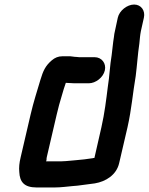

<svg xmlns="http://www.w3.org/2000/svg" viewBox="-20 -786 655 846"><path d="M397 -534H334C329 -534 324 -534 319 -535C305 -535 294 -539 280 -538H254C237 -538 222 -532 208 -520C180 -496 170 -474 158 -434C143 -383 128 -338 115 -282L71 -93C65 -68 63 -48 65 -28C67 16 87 40 141 40H221C248 40 276 36 299 34L322 32C350 28 372 25 398 22C446 14 493 -15 505 -67L542 -226C560 -306 565 -376 578 -451C584 -498 587 -548 594 -594C596 -612 597 -631 601 -650L614 -708C621 -739 602 -766 571 -766C540 -766 506 -739 499 -708L487 -652C484 -641 483 -632 482 -623L479 -603C476 -582 475 -564 472 -543C464 -497 463 -452 455 -403C448 -347 441 -288 427 -226L396 -90C393 -90 391 -90 389 -89C365 -85 337 -82 313 -80L291 -78C280 -77 260 -75 247 -75H183L185 -81C185 -85 185 -89 186 -93L230 -282C237 -311 243 -335 251 -360L261 -394L270 -421C281 -421 296 -419 308 -419H371C402 -419 435 -445 442 -476C449 -507 428 -534 397 -534Z"/></svg>

Font: Electronic
Style: UltHvIt
Weight: 900
Version: Version 1.011